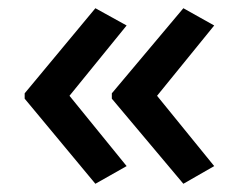

<svg xmlns="http://www.w3.org/2000/svg" viewBox="-20 -500 580 467"><path d="M40 -273V-260L212 -53L288 -96L149 -267L288 -438L212 -480ZM252 -273V-260L426 -53L501 -96L362 -267L501 -438L426 -480Z"/></svg>

Font: Noto Sans Arabic UI Md
Style: Regular
Weight: 500
Designer: Monotype Design Team, Nadine Chahine and Nizar Qandah
Foundry: Monotype Imaging Inc.
Version: Version 2.010